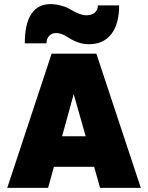

<svg xmlns="http://www.w3.org/2000/svg" viewBox="-20 -910 717 930"><path d="M224.1 -890.1Q249.5 -890.1 273.4 -883.5Q297.4 -877 306.2 -872.3Q314.9 -867.7 337.9 -855Q375 -835.9 397 -835.9Q423.8 -835.9 439 -848.6Q454.1 -861.3 454.1 -883.8H557.1Q557.1 -793.5 519 -744.6Q481 -695.8 410.2 -695.8Q363.3 -695.8 315.9 -725.1Q301.8 -733.9 294.9 -737.8Q288.1 -741.7 276.1 -745.8Q264.2 -750 252.9 -750Q231.4 -750 218.3 -736.3Q205.1 -722.7 205.1 -700.2H100.1Q100.1 -793.9 131.6 -842Q163.1 -890.1 224.1 -890.1ZM662.1 0H464.8L436 -102.1H241.2L212.9 0H15.1L230 -649.9H446.8ZM336.9 -454.1 280.8 -250H395Z"/></svg>

Font: Overused Grotesk Black
Style: Regular
Weight: 900
Version: Version 0.002